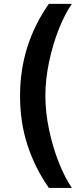

<svg xmlns="http://www.w3.org/2000/svg" viewBox="-20 -757 414 977"><path d="M228.5 -737.3H345.7Q311 -688 280 -610.6Q249 -533.2 230 -443.4Q210.9 -353.5 210.9 -269.5Q210.9 -185.5 230 -95.7Q249 -5.9 280 71.5Q311 148.9 345.7 199.2H228.5Q157.2 96.7 119.6 -19.3Q82 -135.3 82 -269.5Q82 -528.3 228.5 -737.3Z"/></svg>

Font: Pretendard JP SemiBold
Style: Regular
Weight: 600
Designer: Base glyphs from Inter by Rasmus Andersson; Hangeul glyphs from Noto Sans CJK(Source Han Sans) by Jang Soo-young and Kan
Foundry: Kil Hyung-jin
Version: Version 1.309